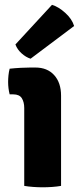

<svg xmlns="http://www.w3.org/2000/svg" viewBox="-20 -790 338 816"><path d="M239.5 0Q223 3 202.2 4.5Q181.5 6 161.5 6Q142 6 121.2 4.5Q100.5 3 83 0V-331Q83 -356 72.8 -372.5Q62.5 -389 36 -389H21Q14.5 -414.5 14.5 -442Q14.5 -455 16 -469.8Q17.5 -484.5 21 -498Q44 -500.5 68.2 -501.8Q92.5 -503 109 -503H130.5Q181 -503 210.2 -470.8Q239.5 -438.5 239.5 -383.5ZM201 -769.5Q229 -761 257.5 -735.2Q286 -709.5 295 -679.5L110 -540.5Q90.5 -546.5 72 -563Q53.5 -579.5 45.5 -601Z"/></svg>

Font: Signika
Style: Bold
Weight: 700
Designer: Anna Giedry
Foundry: Anna Giedry
Version: Version 2.001